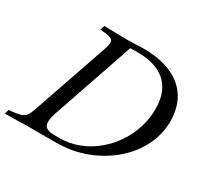

<svg xmlns="http://www.w3.org/2000/svg" viewBox="-181 -902 1139 1094"><g transform="rotate(30 388.5 -355.0)"><path d="M-31 3 -22 -26 -1 -28Q35 -32 54.5 -38Q74 -44 85 -58.5Q96 -73 105 -99L280 -607Q295 -649 284 -663.5Q273 -678 223 -682L201 -684L211 -713L365 -710L451 -713Q560 -716 638.5 -686Q717 -656 760.5 -595Q804 -534 808 -447Q812 -356 774 -275.5Q736 -195 665.5 -133Q595 -71 502.5 -35.5Q410 0 305 0H119ZM274 -32H308Q372 -32 430.5 -54Q489 -76 538.5 -116Q588 -156 624.5 -209Q661 -262 681 -325Q701 -388 700 -455Q698 -568 631 -624.5Q564 -681 437 -678L364 -677L407 -692L217 -138Q198 -81 211 -56.5Q224 -32 274 -32Z"/></g></svg>

Font: Baskervville Medium
Style: Italic
Weight: 500
Italic angle: -18°
Version: Version 1.100